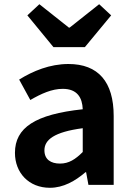

<svg xmlns="http://www.w3.org/2000/svg" viewBox="-20 -878 631 912"><path d="M217 14C281 14 337 -18 386 -60H389L400 0H520V-327C520 -489 447 -574 305 -574C217 -574 137 -541 71 -500L124 -403C176 -433 226 -456 278 -456C347 -456 371 -414 373 -359C148 -335 51 -272 51 -152C51 -57 117 14 217 14ZM265 -101C222 -101 191 -120 191 -164C191 -214 237 -251 373 -269V-156C338 -121 307 -101 265 -101ZM234 -654H383L508 -805L451 -858L311 -747H307L167 -858L110 -805Z"/></svg>

Font: Noto Sans Japanese Bold
Style: Bold
Weight: 700
Designer: Ryoko NISHIZUKA (kana & ideographs); Paul D. Hunt (Latin, Greek & Cyrillic); Wenlong ZHANG (bopomofo); Sandoll Communica
Foundry: Adobe Systems Incorporated
Version: Version 1.000;PS 1;hotconv 1.0.78;makeotf.lib2.5.61930